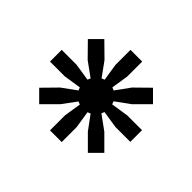

<svg xmlns="http://www.w3.org/2000/svg" viewBox="-106 -851 742 742"><g transform="rotate(-45 265.0 -480.5)"><path d="M45 -448V-512H127L197 -501L202 -513L145 -555L87 -613L132 -658L190 -601L232 -543L244 -548L233 -619V-700H297V-619L286 -548L298 -543L340 -601L398 -658L443 -613L386 -555L328 -513L333 -501L403 -512H485V-448H403L333 -459L328 -447L386 -405L443 -347L398 -302L340 -360L298 -418L286 -413L297 -342V-261H233V-342L244 -413L232 -418L190 -360L132 -302L87 -347L145 -405L202 -447L197 -459L127 -448Z"/></g></svg>

Font: Space Grotesk Light Medium
Style: Regular
Weight: 500
Version: Version 2.000